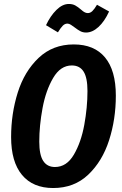

<svg xmlns="http://www.w3.org/2000/svg" viewBox="-20 -932 617 968"><path d="M564 -450Q564 -331 530 -225Q496 -119 425 -51.5Q354 16 248 16Q146 16 91 -50Q36 -116 36 -241Q36 -359 69.5 -465.5Q103 -572 174.5 -640Q246 -708 352 -708Q455 -708 509.5 -642.5Q564 -577 564 -450ZM178 -218Q178 -151 198 -120.5Q218 -90 257 -90Q316 -90 352.5 -152.5Q389 -215 405 -303Q421 -391 421 -473Q421 -540 401.5 -571Q382 -602 342 -602Q285 -602 248 -539Q211 -476 194.5 -387Q178 -298 178 -218ZM356 -794Q347 -801 337.5 -807Q328 -813 320 -813Q307 -813 296.5 -802.5Q286 -792 272 -769L212 -805Q234 -852 264.5 -882Q295 -912 327 -912Q346 -912 359.5 -904.5Q373 -897 388 -884Q390 -882 397 -876.5Q404 -871 410.5 -868.5Q417 -866 423 -866Q435 -866 445.5 -876Q456 -886 469 -908L530 -874Q507 -824 476.5 -796Q446 -768 414 -768Q398 -768 385.5 -774.5Q373 -781 356 -794Z"/></svg>

Font: Fira Sans Extra Condensed SemiBold
Style: Italic
Weight: 600
Width: 3
Italic angle: -8°
Designer: Carrois Corporate & Edenspiekermann AG
Foundry: Carrois Corporate GbR & Edenspiekermann AG
Version: Version 4.203